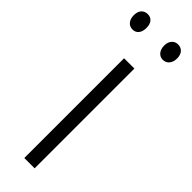

<svg xmlns="http://www.w3.org/2000/svg" viewBox="-262 -719 724 724"><g transform="rotate(45 100.5 -356.5)"><path d="M74 0V-532H129V0ZM20 -713Q35 -713 44 -702.5Q53 -692 53 -673Q53 -653 44 -642Q35 -631 20 -631Q4 -631 -5.5 -642.5Q-15 -654 -15 -673Q-15 -692 -5.5 -702.5Q4 -713 20 -713ZM181 -713Q197 -713 206.5 -702.5Q216 -692 216 -673Q216 -654 206.5 -642.5Q197 -631 181 -631Q166 -631 156.5 -642.5Q147 -654 147 -673Q147 -691 156.5 -702Q166 -713 181 -713Z"/></g></svg>

Font: Noto Sans Display Light Narrow
Style: Regular
Weight: 300
Width: 4
Designer: Monotype Design team
Foundry: Monotype Imaging Inc.
Version: Version 1.000